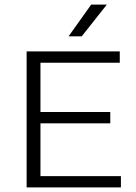

<svg xmlns="http://www.w3.org/2000/svg" viewBox="-20 -820 593 840"><path d="M96.5 0V-595H504V-545.5H157V-49.5H509V0ZM132 -280.5V-330H462.5V-280.5ZM280 -661 379 -800H447.5L337.5 -661Z"/></svg>

Font: Encode Sans SC SemiExpanded Light
Style: Regular
Weight: 300
Width: 6
Designer: Multiple Designers
Foundry: Impallari Type
Version: Version 3.002